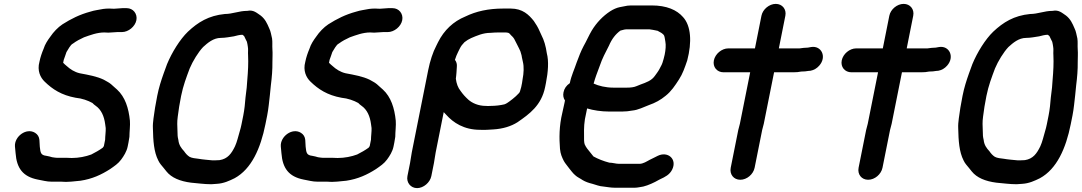

<svg xmlns="http://www.w3.org/2000/svg" viewBox="-20 -779 5567 988"><path d="M632.1 -737H609.1C597.1 -737 580.6 -734 566.5 -734C557.3 -734.7 549.1 -735 541.7 -735C531.1 -735 520.9 -734.3 511.3 -733C487.2 -727.9 467.4 -726.6 444.5 -719C389.7 -704.2 345.4 -681.8 301.6 -654C277.8 -638.2 255.2 -614.4 238.8 -590C225.2 -571.6 211.5 -551.3 204.4 -528C195.6 -507.2 187.8 -485 183 -461C170.4 -415.5 187.7 -380 209.7 -359C250.1 -319.5 296.7 -289.2 369.1 -276C402.2 -272.9 433 -261.6 455.7 -249C460.1 -243.5 466.6 -239.1 471.9 -235C501.3 -214.9 515.8 -180.7 521.1 -141L524 -120C524.8 -102.5 521 -78 521 -60L514.4 -27L508.8 -19C491.5 -6.3 469.9 5.9 449.8 16C421 26.7 385.6 34 349.2 34C341.3 33.3 332.4 33 322.4 33H272.4C268.4 33 264.8 32.7 261.6 32L248 30C239.9 27.3 230.3 25 219.4 23C188.7 19.5 188.4 6.2 184.8 -24L182.8 -59C181.3 -75 173.9 -87.2 160.6 -95.5C115.8 -123.5 52.8 -76.5 57 -25L60.2 9C65.9 86.7 97.8 129.9 174.1 145C199.6 149.1 218 156 247.9 156H297.9C305.9 156 313.1 156.3 319.7 157C338.5 157 357.6 154.5 373.5 153L393.9 151C454.3 142 501.4 120.1 546.8 91C568.9 75.5 588.4 62.9 603.6 42C617 24 631.9 0.5 637 -25L641.2 -46C643.2 -56 644.8 -65.7 646 -75C646 -100.6 650.6 -134.5 648.5 -158C642 -223.1 623.8 -280 582.5 -318C568.6 -331.5 562.1 -335 551.1 -346C538.2 -356.8 528 -360 513.7 -369C478.4 -385.9 435.5 -393.5 390.3 -402C362.9 -408.4 340.8 -423.2 323.6 -439C317.9 -444.5 310.2 -449.5 305 -456L308 -471C311.9 -483 318.2 -498 322 -511C330.4 -523.1 341.6 -548.5 355.8 -555C373.1 -567.9 392.2 -577.9 412.2 -587C443.7 -598 478.8 -612 517.2 -612C523.2 -612 529.8 -611.7 537 -611C552.6 -611 570.3 -614 584.6 -614H607.6C640.6 -614 675.2 -642 681.8 -675C688.3 -708 665.2 -737 632.1 -737Z M1137.1 -707C1053.4 -698.8 998.6 -664.4 947 -616C905.9 -576.3 864.8 -509.8 839.6 -449L822.1 -401C809.2 -364.7 797.6 -328.8 789.1 -286C785 -265.3 781.2 -245 777.9 -225C772.9 -186.2 765.1 -151 766.8 -119C768.2 -54.6 771.6 2.2 794.6 47C802.2 63.2 812.3 72.9 822.8 86L836.4 103C862.6 135.7 906.3 153.7 962.9 161C998.6 163.8 1028.8 169 1067.3 169C1077.4 168.3 1086.9 167.7 1095.7 167C1131.3 165 1160.2 151.4 1187.4 138C1274.1 90.5 1321 -15 1345.9 -140L1354.9 -185C1361.7 -219 1364.9 -257 1368.7 -289L1373.7 -339C1379.2 -383 1382.3 -419.8 1381.8 -460C1381.8 -483.1 1383.5 -503.4 1381.8 -525C1380.3 -544.9 1382.8 -562.7 1380 -581C1375.1 -600.3 1373.5 -617.3 1365.4 -633C1354.3 -659.1 1344.6 -680.8 1321.5 -699C1301.8 -711.8 1284.3 -730.3 1252.3 -723H1250.3C1210.7 -723 1176 -707 1137.1 -707ZM1227.8 -600C1229.8 -598.4 1234.5 -595.4 1236.4 -593C1241.8 -582.5 1245.3 -573.6 1250.6 -564C1253 -556 1253.9 -547 1255.4 -538C1258.1 -524.7 1255.2 -509.5 1256.6 -494C1258.6 -455.1 1256.3 -410.9 1252.5 -368L1249.5 -328L1243.3 -277C1241.2 -248.9 1238 -215.2 1231.9 -185L1222.9 -140C1220.4 -127.3 1217.3 -115 1213.6 -103C1206.4 -78.7 1199.5 -48 1189.2 -26C1171.2 11.2 1151.8 38.3 1110 45C1103.3 45 1095.9 45.3 1087.8 46H1071.8C1051 43.9 1022.2 41.9 1001.4 38C986.8 36.3 967 34.5 955.4 28C943.2 20.1 935.2 10.6 927.2 -1C912.6 -16.7 900.4 -33 897.8 -59C893.8 -75.2 893.4 -83.8 893.2 -106C892.4 -131.8 890.6 -150.1 894.7 -179C898.3 -210.6 904.8 -249.5 911.9 -285C922.7 -338.9 939.1 -381.1 956.2 -427C972.2 -464.9 1000.2 -510.7 1025.2 -537C1048.2 -557.9 1077.8 -584 1116.6 -584C1138.7 -584 1162.4 -588.9 1183.2 -592C1195.9 -595.3 1213.2 -600 1225.8 -600Z M2000.1 -737H1977.1C1965.1 -737 1948.6 -734 1934.5 -734C1925.3 -734.7 1917.1 -735 1909.7 -735C1899.1 -735 1888.9 -734.3 1879.3 -733C1855.2 -727.9 1835.4 -726.6 1812.5 -719C1757.7 -704.2 1713.4 -681.8 1669.6 -654C1645.8 -638.2 1623.2 -614.4 1606.8 -590C1593.2 -571.6 1579.5 -551.3 1572.4 -528C1563.6 -507.2 1555.8 -485 1551 -461C1538.4 -415.5 1555.7 -380 1577.7 -359C1618.1 -319.5 1664.7 -289.2 1737.1 -276C1770.2 -272.9 1801 -261.6 1823.7 -249C1828.1 -243.5 1834.6 -239.1 1839.9 -235C1869.3 -214.9 1883.8 -180.7 1889.1 -141L1892 -120C1892.8 -102.5 1889 -78 1889 -60L1882.4 -27L1876.8 -19C1859.5 -6.3 1837.9 5.9 1817.8 16C1789 26.7 1753.6 34 1717.2 34C1709.3 33.3 1700.4 33 1690.4 33H1640.4C1636.4 33 1632.8 32.7 1629.6 32L1616 30C1607.9 27.3 1598.3 25 1587.4 23C1556.7 19.5 1556.4 6.2 1552.8 -24L1550.8 -59C1549.3 -75 1541.9 -87.2 1528.6 -95.5C1483.8 -123.5 1420.8 -76.5 1425 -25L1428.2 9C1433.9 86.7 1465.8 129.9 1542.1 145C1567.6 149.1 1586 156 1615.9 156H1665.9C1673.9 156 1681.1 156.3 1687.7 157C1706.5 157 1725.6 154.5 1741.5 153L1761.9 151C1822.3 142 1869.4 120.1 1914.8 91C1936.9 75.5 1956.4 62.9 1971.6 42C1985 24 1999.9 0.5 2005 -25L2009.2 -46C2011.2 -56 2012.8 -65.7 2014 -75C2014 -100.6 2018.6 -134.5 2016.5 -158C2010 -223.1 1991.8 -280 1950.5 -318C1936.6 -331.5 1930.1 -335 1919.1 -346C1906.2 -356.8 1896 -360 1881.7 -369C1846.4 -385.9 1803.5 -393.5 1758.3 -402C1730.9 -408.4 1708.8 -423.2 1691.6 -439C1685.9 -444.5 1678.2 -449.5 1673 -456L1676 -471C1679.9 -483 1686.2 -498 1690 -511C1698.4 -523.1 1709.6 -548.5 1723.8 -555C1741.1 -567.9 1760.2 -577.9 1780.2 -587C1811.7 -598 1846.8 -612 1885.2 -612C1891.2 -612 1897.8 -611.7 1905 -611C1920.6 -611 1938.3 -614 1952.6 -614H1975.6C2008.6 -614 2043.2 -642 2049.8 -675C2056.3 -708 2033.2 -737 2000.1 -737Z M2090 60 2076.6 127C2070.1 160 2093.2 189 2126.3 189C2159.3 189 2193.1 160 2199.6 127L2213 60C2216.2 44 2218.4 22.9 2222 5L2263.3 -202C2267.1 -197.3 2271.5 -192.7 2276.5 -188C2312.3 -147.9 2367.4 -111 2450.2 -111C2472.7 -109.7 2497.5 -111.6 2518.6 -113C2567.5 -116 2609.6 -128.8 2642.9 -150C2704.4 -192.4 2766.2 -236.7 2785.1 -331L2789.3 -352C2800.7 -409.2 2804.6 -464.5 2793.8 -505C2791.6 -521.9 2787.4 -541.4 2783 -556L2775.4 -578C2769.5 -590.6 2762.6 -605.3 2756.6 -619C2749.2 -636.8 2737.5 -656.2 2727 -671C2701.5 -702.9 2669.7 -735 2607.7 -735H2569.7C2492.9 -735 2430.1 -721 2374.5 -694C2313.1 -668.9 2265.1 -623.8 2234.2 -562L2225.8 -545C2207.1 -510 2192.6 -464 2183.4 -418L2099.2 4C2095.4 23 2093.4 43 2090 60ZM2545.2 -612H2583.2C2585.8 -612 2588.4 -611.7 2591 -611C2599.5 -611 2605.6 -602.7 2610.2 -597C2618.6 -589.6 2625.4 -581.8 2630 -571C2637.6 -558.3 2643.7 -542.3 2650.8 -530L2657.8 -515C2660.3 -504.4 2664.4 -496.5 2665.6 -484L2670.8 -460C2676.7 -436 2675.4 -402.7 2669.1 -371C2668.4 -364.3 2667.5 -358 2666.3 -352L2662.1 -331C2661.3 -327 2660.2 -323.3 2658.9 -320C2658.1 -316 2657 -312 2655.5 -308C2655.4 -307.3 2654.8 -306.3 2653.9 -305C2653.3 -301.8 2646.6 -296 2644.7 -294L2634.7 -284C2628.5 -277.5 2606.9 -261 2601.3 -257L2589.7 -249C2585.5 -245.5 2580.1 -244.2 2575.3 -242C2554.7 -237.1 2529 -234 2504.7 -234C2495.9 -233.3 2487.6 -233.3 2479.7 -234C2441.2 -234 2409.6 -248.8 2390.1 -266C2373.7 -281.1 2363 -292.8 2350.1 -311C2336.1 -328.4 2329 -348.9 2325.7 -374C2327.5 -383.3 2327.6 -394.2 2328.9 -405L2330.8 -435C2332.3 -449 2329 -461 2321 -471C2325.9 -487.1 2330.6 -497.8 2337 -511L2345.4 -528C2352.8 -543.2 2359 -550.2 2370.2 -562C2380 -570.1 2393.1 -577.9 2404.4 -583C2433.9 -595.5 2465.7 -610 2503.8 -610C2516.4 -611.1 2532.6 -612 2545.2 -612Z M3115.4 58C3085.2 50.1 3056.8 38.8 3033.8 26L3001 -15C2995.1 -22.3 2992.9 -28.2 2988.4 -37C2984.9 -48.7 2985.2 -63.7 2985.4 -82C2984.7 -119.3 2985.3 -152.7 2996.3 -197L3001.1 -221C3033.3 -211.3 3073.4 -205 3114.9 -205H3180.9C3199.4 -205 3216.6 -206.9 3232.9 -210C3264.1 -212.8 3292.5 -228.4 3318.5 -238C3352.1 -249.7 3379.3 -264.5 3405.1 -286C3434.1 -308.8 3453.4 -338.3 3473.9 -370C3492.8 -398.9 3503.5 -430.4 3516.4 -468C3541.4 -563.4 3535.8 -646.2 3494.9 -691C3462.7 -728.3 3409.7 -751 3333.9 -751H3226.9C3214.9 -751 3202.3 -749.3 3188.9 -746L3168.1 -742C3152.8 -738.7 3136.7 -731.7 3119.9 -721C3082.8 -696.8 3049.8 -662.5 3025.2 -622C3011.5 -599.2 2997.1 -566.1 2983.2 -542C2969.7 -516.7 2958.5 -487.7 2947.2 -457C2935.6 -421.6 2919.8 -389.8 2912.1 -351C2894.3 -339 2883.5 -323.3 2879.7 -304C2876.5 -288 2879 -274 2887.3 -262L2884.7 -249C2880.4 -231 2876.8 -214.3 2873.7 -199C2856.8 -128.9 2857.3 -67.8 2861.6 -13C2864.1 13.8 2871.9 30.4 2881.2 49C2888.4 62.6 2900.6 75.1 2909.4 88L2923 105C2928.9 112.3 2934.7 118.3 2940.4 123C2950.3 132.7 2966.3 139.3 2978.5 148C2992.4 156.4 3010 162.5 3028.7 167C3048 172.1 3062.4 179.5 3085.9 181C3105.5 183.2 3122.3 187 3143.7 187H3246.7C3260.3 187 3277.1 182.8 3289.9 181C3315.8 174.8 3348 159.7 3369.7 147C3372.7 145 3375.3 143.7 3377.5 143C3402.6 131.5 3425.7 120 3438.7 94C3465.9 39.5 3416.3 -2.5 3364.4 23C3351.1 30.8 3336.3 36 3322.2 44C3309.2 51 3289.4 64 3271.2 64H3165.2C3149.1 64 3132.4 58 3115.4 58ZM3202.4 -628H3322.4C3329.4 -626.7 3334.9 -625.8 3338.9 -625.5C3347.9 -624.7 3356.7 -621.2 3365.8 -620L3366.6 -619L3382.8 -610C3386.9 -607.3 3390.9 -604 3394.8 -600C3395.7 -598 3396.7 -596.3 3397.8 -595C3400.9 -587.2 3402.2 -572 3403.8 -565C3407.4 -547.1 3405.3 -522.2 3400.4 -498C3397.6 -483.9 3392.7 -468.1 3389 -456L3385 -446C3377 -431 3371.5 -418.3 3362 -405.5C3353.3 -393.8 3346.7 -382.4 3335.5 -373C3312.8 -354.1 3282.9 -348.2 3256.1 -336C3242.3 -329.7 3224 -328 3205.5 -328H3136.5C3097.1 -328 3060 -337.1 3034.7 -349C3039.2 -365 3043.7 -379.3 3048.3 -392L3065.4 -438C3079.8 -480.7 3094.9 -506.9 3113.6 -544C3127.9 -577.8 3147.5 -603.6 3173.2 -622H3174.2C3182.9 -623.7 3193.1 -628 3202.4 -628Z M3898.3 -698 3864.8 -530H3727.8C3693.9 -530 3660.1 -501.6 3653.4 -468C3646.7 -434.4 3669.4 -407 3703.3 -407H3840.3L3787.3 -142C3785.4 -132.3 3780.9 -119.5 3779 -110L3740.2 84C3733.4 118.1 3755.4 146 3789.4 146C3823.3 146 3856.4 118.1 3863.2 84L3902 -110C3903.8 -119.3 3908.3 -131.6 3910.3 -142L3963.3 -407H4061.3C4077.3 -407 4090.2 -408 4104.1 -411H4107.1C4117.7 -411 4128.6 -412 4139.7 -414L4150.9 -415C4168.2 -418.3 4183.1 -427 4195.5 -441C4236 -486.4 4207 -545.5 4154.2 -537L4142.8 -535C4140.7 -534.3 4138.9 -534 4137.6 -534C4122.4 -534 4107.6 -531.6 4094.8 -530H3987.8L4021.3 -698C4028 -731.3 4005.5 -759 3972 -759C3938.6 -759 3905 -731.3 3898.3 -698Z M4556.3 -698 4522.8 -530H4385.8C4351.9 -530 4318.1 -501.6 4311.4 -468C4304.7 -434.4 4327.4 -407 4361.3 -407H4498.3L4445.3 -142C4443.4 -132.3 4438.9 -119.5 4437 -110L4398.2 84C4391.4 118.1 4413.4 146 4447.4 146C4481.3 146 4514.4 118.1 4521.2 84L4560 -110C4561.8 -119.3 4566.3 -131.6 4568.3 -142L4621.3 -407H4719.3C4735.3 -407 4748.2 -408 4762.1 -411H4765.1C4775.7 -411 4786.6 -412 4797.7 -414L4808.9 -415C4826.2 -418.3 4841.1 -427 4853.5 -441C4894 -486.4 4865 -545.5 4812.2 -537L4800.8 -535C4798.7 -534.3 4796.9 -534 4795.6 -534C4780.4 -534 4765.6 -531.6 4752.8 -530H4645.8L4679.3 -698C4686 -731.3 4663.5 -759 4630 -759C4596.6 -759 4563 -731.3 4556.3 -698Z M5281.1 -707C5197.4 -698.8 5142.6 -664.4 5091 -616C5049.9 -576.3 5008.8 -509.8 4983.6 -449L4966.1 -401C4953.2 -364.7 4941.6 -328.8 4933.1 -286C4929 -265.3 4925.2 -245 4921.9 -225C4916.9 -186.2 4909.1 -151 4910.8 -119C4912.2 -54.6 4915.6 2.2 4938.6 47C4946.2 63.2 4956.3 72.9 4966.8 86L4980.4 103C5006.6 135.7 5050.3 153.7 5106.9 161C5142.6 163.8 5172.8 169 5211.3 169C5221.4 168.3 5230.9 167.7 5239.7 167C5275.3 165 5304.2 151.4 5331.4 138C5418.1 90.5 5465 -15 5489.9 -140L5498.9 -185C5505.7 -219 5508.9 -257 5512.7 -289L5517.7 -339C5523.2 -383 5526.3 -419.8 5525.8 -460C5525.8 -483.1 5527.5 -503.4 5525.8 -525C5524.3 -544.9 5526.8 -562.7 5524 -581C5519.1 -600.3 5517.5 -617.3 5509.4 -633C5498.3 -659.1 5488.6 -680.8 5465.5 -699C5445.8 -711.8 5428.3 -730.3 5396.3 -723H5394.3C5354.7 -723 5320 -707 5281.1 -707ZM5371.8 -600C5373.8 -598.4 5378.5 -595.4 5380.4 -593C5385.8 -582.5 5389.3 -573.6 5394.6 -564C5397 -556 5397.9 -547 5399.4 -538C5402.1 -524.7 5399.2 -509.5 5400.6 -494C5402.6 -455.1 5400.3 -410.9 5396.5 -368L5393.5 -328L5387.3 -277C5385.2 -248.9 5382 -215.2 5375.9 -185L5366.9 -140C5364.4 -127.3 5361.3 -115 5357.6 -103C5350.4 -78.7 5343.5 -48 5333.2 -26C5315.2 11.2 5295.8 38.3 5254 45C5247.3 45 5239.9 45.3 5231.8 46H5215.8C5195 43.9 5166.2 41.9 5145.4 38C5130.8 36.3 5111 34.5 5099.4 28C5087.2 20.1 5079.2 10.6 5071.2 -1C5056.6 -16.7 5044.4 -33 5041.8 -59C5037.8 -75.2 5037.4 -83.8 5037.2 -106C5036.4 -131.8 5034.6 -150.1 5038.7 -179C5042.3 -210.6 5048.8 -249.5 5055.9 -285C5066.7 -338.9 5083.1 -381.1 5100.2 -427C5116.2 -464.9 5144.2 -510.7 5169.2 -537C5192.2 -557.9 5221.8 -584 5260.6 -584C5282.7 -584 5306.4 -588.9 5327.2 -592C5339.9 -595.3 5357.2 -600 5369.8 -600Z"/></svg>

Font: Smoothie
Style: It
Weight: 400
Foundry: Cannot Into Space Fonts
Version: Version 0.8